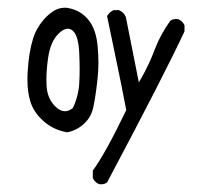

<svg xmlns="http://www.w3.org/2000/svg" viewBox="-20 -355 540 499"><path d="M275.4 -328.6Q263.7 -323.7 258.3 -313Q271 -251 283.7 -190.9Q296.4 -130.9 308.1 -68.8Q254.4 43 221.2 88.4V107.4Q226.1 118.7 237.3 123.5Q240.2 124 242.2 124Q252 124 258.3 119.1Q408.7 -164.1 459.5 -273.4V-289.1Q454.6 -300.3 443.4 -305.2Q440.4 -305.7 438.5 -305.7Q428.7 -305.7 422.4 -300.8Q397.5 -266.1 382.8 -228Q368.2 -188.5 346.7 -150.9L340.8 -141.1L307.1 -310.5Q302.2 -323.2 289.1 -328.6ZM232.9 -144.5Q235.8 -168.5 235.8 -190.7Q235.8 -212.9 233.9 -233.4Q230 -278.3 210.4 -302.7Q190.9 -327.1 160.2 -333.5Q154.3 -335 149.4 -335Q134.8 -335 122.1 -328.1Q108.9 -320.8 94.2 -304.7Q74.2 -281.7 65.9 -254.4Q55.2 -220.7 52.2 -172.4Q51.3 -160.6 51.3 -149.4Q51.3 -116.7 58.1 -93.8Q66.4 -64 92.8 -40.5Q119.1 -17.1 154.3 -11.2Q180.2 -15.6 200.7 -35.6Q217.3 -52.2 222.2 -75.2Q228 -101.1 232.9 -144.5ZM148.9 -65.9Q136.2 -65.9 124 -78.1Q103 -98.6 101.1 -131.3Q100.6 -139.6 100.6 -147.9Q100.6 -173.8 105 -204.6Q111.3 -247.1 131.8 -267.1Q144.5 -280.3 156.2 -280.3Q164.1 -280.3 170.4 -273.9Q184.1 -260.3 186 -215.8Q187 -194.3 187 -175.3Q187 -156.2 186 -139.2Q184.1 -105.5 169.4 -74.2Q158.7 -65.9 148.9 -65.9Z"/></svg>

Font: Bakudai
Style: Light
Weight: 300
Version: Version 1.48